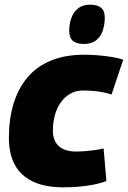

<svg xmlns="http://www.w3.org/2000/svg" viewBox="-20 -791 547 821"><path d="M251 10Q172 10 120 -15Q68 -40 43 -87Q18 -134 18 -201Q18 -282 38 -347.5Q58 -413 97.5 -460Q137 -507 198 -532Q259 -557 340 -557Q370 -557 399.5 -554.5Q429 -552 457 -547.5Q485 -543 507 -536L457 -387Q425 -397 395.5 -400.5Q366 -404 335 -404Q304 -404 280 -390Q256 -376 239.5 -352.5Q223 -329 214.5 -297.5Q206 -266 206 -231Q206 -205 217 -184.5Q228 -164 250.5 -153.5Q273 -143 304 -143Q324 -143 342 -144.5Q360 -146 380 -148.5Q400 -151 423 -156L435 -17Q409 -7 377.5 -1Q346 5 313.5 7.5Q281 10 251 10ZM339 -603Q308 -603 292 -616Q276 -629 276 -659Q276 -687 284.5 -712.5Q293 -738 313 -754.5Q333 -771 365 -771Q396 -771 412 -758Q428 -745 428 -715Q428 -686 419.5 -660.5Q411 -635 391.5 -619Q372 -603 339 -603Z"/></svg>

Font: Georama ExtraBold
Style: Italic
Weight: 800
Italic angle: -9°
Version: Version 1.001